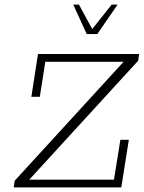

<svg xmlns="http://www.w3.org/2000/svg" viewBox="-20 -819 631 839"><path d="M40 0 44 -29 520 -549H178L154 -396H117L146 -583H588L584 -554L108 -34H478L506 -208H543L510 0ZM359 -670 300 -799H325L383 -692L468 -799H494L405 -670Z"/></svg>

Font: Rokkitt SemiBold ExtraLight
Style: Italic
Weight: 250
Italic angle: -9°
Version: Version 3.103